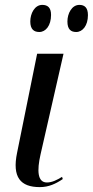

<svg xmlns="http://www.w3.org/2000/svg" viewBox="-20 -756 380 786"><path d="M292 -625C318 -625 340 -651 340 -694C340 -725 326 -736 305 -736C274 -736 256 -701 256 -668C256 -636 270 -625 292 -625ZM141 -625C167 -625 189 -651 189 -695C189 -725 175 -736 153 -736C122 -736 104 -701 104 -668C104 -636 119 -625 141 -625ZM143 10C180 10 209 -4 237 -23L234 -32C213 -19 193 -9 172 -9C133 -9 131 -58 146 -124L240 -536H132L50 -131C29 -30 64 10 143 10Z"/></svg>

Font: Noto Serif Display ExtraCondensed Medium
Style: Italic
Weight: 500
Width: 2
Italic angle: -12°
Designer: Monotype Design Team
Foundry: Monotype Imaging Inc.
Version: Version 2.009